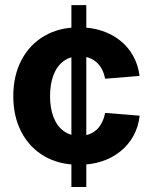

<svg xmlns="http://www.w3.org/2000/svg" viewBox="-20 -748 610 768"><path d="M265.6 0V-727.5H325.2V0ZM295.9 -88.9Q216.3 -88.9 157.2 -123.3Q98.1 -157.7 65.7 -219.7Q33.2 -281.7 33.2 -363.3Q33.2 -445.3 65.7 -507.3Q98.1 -569.3 157.2 -604Q216.3 -638.7 295.9 -638.7Q345.7 -638.7 387.7 -624.8Q429.7 -610.8 461.4 -585.2Q493.2 -559.6 512.9 -523.9Q532.7 -488.3 538.1 -444.3L400.4 -433.1Q396.5 -453.6 388.2 -470Q379.9 -486.3 366.7 -498.3Q353.5 -510.3 336.2 -516.6Q318.8 -522.9 297.4 -522.9Q260.3 -522.9 233.9 -503.2Q207.5 -483.4 193.8 -447.5Q180.2 -411.6 180.2 -363.3Q180.2 -315.9 193.8 -280Q207.5 -244.1 233.9 -224.4Q260.3 -204.6 297.4 -204.6Q318.8 -204.6 336.2 -210.9Q353.5 -217.3 366.5 -229.2Q379.4 -241.2 387.9 -258.3Q396.5 -275.4 400.4 -296.4L538.6 -285.2Q533.7 -241.2 514.2 -205.3Q494.6 -169.4 462.6 -143.3Q430.7 -117.2 388.4 -103Q346.2 -88.9 295.9 -88.9Z"/></svg>

Font: Inter 24pt
Style: Bold
Weight: 700
Designer: Rasmus Andersson
Foundry: rsms
Version: Version 4.001;git-66647c0bb